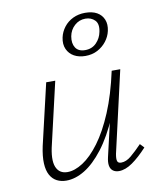

<svg xmlns="http://www.w3.org/2000/svg" viewBox="-77 -727 661 794"><g transform="rotate(-10 253.0 -330.0)"><path d="M138 5Q116 5 98.5 -4Q81 -13 70.5 -32Q60 -51 58.5 -81Q57 -111 66 -153L126 -410H164L105 -155Q89 -91 101.5 -60Q114 -29 149 -29Q179 -29 214 -51.5Q249 -74 284 -121Q319 -168 349.5 -240.5Q380 -313 401 -410H425Q401 -302 367 -223Q333 -144 294 -93.5Q255 -43 215.5 -19Q176 5 138 5ZM359 4Q344 4 334 -3.5Q324 -11 321.5 -25.5Q319 -40 324 -61L405 -410H437L359 -69Q355 -48 358 -38.5Q361 -29 374 -29Q395 -29 416 -46.5Q437 -64 463 -91L479 -74Q446 -38 416 -17Q386 4 359 4ZM305 -489Q278 -489 258 -500Q238 -511 228.5 -532Q219 -553 225 -581Q230 -604 245 -623.5Q260 -643 283 -654Q306 -665 334 -665Q364 -665 383.5 -654Q403 -643 411.5 -622.5Q420 -602 414 -575Q409 -552 394 -532.5Q379 -513 356.5 -501Q334 -489 305 -489ZM308 -513Q337 -513 355.5 -532Q374 -551 379 -577Q386 -610 370.5 -625.5Q355 -641 331 -641Q305 -641 285.5 -623.5Q266 -606 261 -579Q256 -550 268 -531.5Q280 -513 308 -513Z"/></g></svg>

Font: Ysabeau Infant ExtraLight
Style: Italic
Weight: 250
Italic angle: -12°
Designer: Christian Thalmann (Catharsis Fonts)
Version: Version 2.001;gftools[0.9.30]; featfreeze: ss01,ss02,lnum